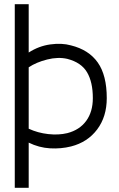

<svg xmlns="http://www.w3.org/2000/svg" viewBox="-20 -720 566 910"><path d="M50 170V-700H116V-471Q164 -502 218.5 -509.5Q273 -517 316 -505Q401 -484 443.5 -423.5Q486 -363 486 -255Q486 -167 440.5 -106.5Q395 -46 317 -26Q269 -14 217 -17Q165 -20 116 -44V170ZM299 -89Q357 -104 388.5 -147Q420 -190 420 -255Q420 -331 392.5 -377.5Q365 -424 299 -441Q255 -451 203.5 -438Q152 -425 116 -401V-110Q159 -90 208.5 -84.5Q258 -79 299 -89Z"/></svg>

Font: Kulim Park Light
Style: Regular
Weight: 300
Designer: Noponies / Dale Sattler
Foundry: Noponies
Version: Version 1.000; ttfautohint (v1.8.3)